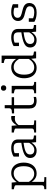

<svg xmlns="http://www.w3.org/2000/svg" viewBox="1570 -2384 1036 4217"><g transform="rotate(-90 2088.5 -275.0)"><path d="M307 223H42V180H45Q71 180 89.5 175.5Q108 171 118 158.5Q128 146 128 124V-443Q128 -458 119.5 -465.5Q111 -473 93.5 -478Q76 -483 50 -488L40 -490V-537H188L200 -408L203 -401V170Q203 173 215.5 175.5Q228 178 246.5 179Q265 180 281 180H307ZM385 11Q341 11 305.5 -4.5Q270 -20 241 -49.5Q212 -79 187 -122L191 -180Q216 -136 244 -105.5Q272 -75 305.5 -58.5Q339 -42 380 -42Q421 -42 452.5 -57.5Q484 -73 505 -102Q526 -131 536.5 -173.5Q547 -216 547 -271Q547 -324 537.5 -365.5Q528 -407 508.5 -435.5Q489 -464 459 -478.5Q429 -493 388 -493Q346 -493 311.5 -477Q277 -461 247.5 -430.5Q218 -400 190 -355L188 -411Q216 -455 246.5 -485Q277 -515 314 -531Q351 -547 396 -547Q469 -547 520.5 -512Q572 -477 599 -415.5Q626 -354 626 -271Q626 -189 597.5 -125Q569 -61 515 -25Q461 11 385 11Z M1076 -327V-279Q1012 -270 965 -260Q918 -250 887 -237.5Q856 -225 838 -209.5Q820 -194 812.5 -174.5Q805 -155 805 -131Q805 -101 816.5 -81Q828 -61 850.5 -50.5Q873 -40 905 -40Q941 -40 970.5 -56Q1000 -72 1025.5 -102.5Q1051 -133 1074 -176L1075 -120Q1054 -81 1027 -51.5Q1000 -22 966 -5.5Q932 11 889 11Q841 11 804.5 -5.5Q768 -22 747.5 -53.5Q727 -85 727 -131Q727 -173 746 -204Q765 -235 806.5 -257.5Q848 -280 914 -297Q980 -314 1076 -327ZM1075 0 1064 -117 1061 -122V-386Q1061 -426 1049.5 -450Q1038 -474 1012.5 -484Q987 -494 945 -494Q887 -494 849 -478.5Q811 -463 791 -444Q789 -451 792 -459Q795 -467 801 -473.5Q807 -480 815.5 -484.5Q824 -489 834 -490V-377H758V-494Q772 -505 799 -517Q826 -529 863.5 -538Q901 -547 947 -547Q988 -547 1022 -539Q1056 -531 1081.5 -513.5Q1107 -496 1121 -468Q1135 -440 1135 -398V-88Q1135 -74 1145 -66Q1155 -58 1173 -54.5Q1191 -51 1217 -48L1222 -47V0Z M1650 -543V-462Q1642 -464 1632.5 -465Q1623 -466 1613 -466.5Q1603 -467 1594 -467Q1567 -467 1545.5 -461Q1524 -455 1505.5 -442.5Q1487 -430 1470 -410.5Q1453 -391 1435 -364V-407Q1460 -453 1486.5 -484Q1513 -515 1543.5 -531.5Q1574 -548 1612 -548Q1624 -548 1635 -546.5Q1646 -545 1650 -543ZM1287 0V-43H1290Q1329 -43 1352 -54Q1375 -65 1375 -99V-443Q1375 -458 1366.5 -465.5Q1358 -473 1340.5 -478Q1323 -483 1297 -488L1287 -490V-537H1435L1446 -406L1450 -410V-65Q1450 -56 1463.5 -51Q1477 -46 1496 -44.5Q1515 -43 1531 -43H1553V0Z M1707 -484V-532H1718Q1751 -532 1773.5 -536.5Q1796 -541 1808 -555Q1820 -569 1820 -597L1872 -537H2062V-484ZM1888 -152Q1888 -111 1900.5 -87.5Q1913 -64 1936.5 -54.5Q1960 -45 1992 -45Q2017 -45 2038.5 -48.5Q2060 -52 2068 -54V-2Q2058 1 2043.5 4Q2029 7 2013 9Q1997 11 1981 11Q1937 11 1898.5 -2.5Q1860 -16 1837 -51.5Q1814 -87 1814 -152V-522L1820 -530V-690H1888Z M2264 -656Q2239 -656 2222 -670.5Q2205 -685 2205 -715Q2205 -744 2221.5 -758.5Q2238 -773 2264 -773Q2290 -773 2307 -758.5Q2324 -744 2324 -715Q2324 -685 2307 -670.5Q2290 -656 2264 -656ZM2311 -537V-96Q2311 -64 2333.5 -53.5Q2356 -43 2395 -43H2398V0H2149V-43H2152Q2191 -43 2214 -53.5Q2237 -64 2237 -96V-443Q2237 -465 2217.5 -472.5Q2198 -480 2159 -488L2148 -490V-537Z M2977 -88Q2977 -66 2999.5 -59Q3022 -52 3059 -48L3065 -47V0H2917L2905 -123L2903 -125V-664Q2903 -679 2894.5 -686.5Q2886 -694 2868.5 -699Q2851 -704 2825 -709L2814 -711V-758H2977ZM2721 -547Q2765 -547 2800.5 -531.5Q2836 -516 2865 -486.5Q2894 -457 2918 -414L2914 -355Q2891 -400 2863 -430.5Q2835 -461 2801.5 -477Q2768 -493 2726 -493Q2685 -493 2653.5 -478Q2622 -463 2601 -433.5Q2580 -404 2569 -361.5Q2558 -319 2558 -264Q2558 -211 2567.5 -170Q2577 -129 2596.5 -100.5Q2616 -72 2646.5 -57Q2677 -42 2718 -42Q2760 -42 2794.5 -58Q2829 -74 2858.5 -104.5Q2888 -135 2915 -180L2918 -124Q2890 -82 2859 -51Q2828 -20 2791.5 -4.5Q2755 11 2710 11Q2636 11 2584.5 -23.5Q2533 -58 2506 -120Q2479 -182 2479 -264Q2479 -347 2508 -410.5Q2537 -474 2591.5 -510.5Q2646 -547 2721 -547Z M3503 -327V-279Q3439 -270 3392 -260Q3345 -250 3314 -237.5Q3283 -225 3265 -209.5Q3247 -194 3239.5 -174.5Q3232 -155 3232 -131Q3232 -101 3243.5 -81Q3255 -61 3277.5 -50.5Q3300 -40 3332 -40Q3368 -40 3397.5 -56Q3427 -72 3452.5 -102.5Q3478 -133 3501 -176L3502 -120Q3481 -81 3454 -51.5Q3427 -22 3393 -5.5Q3359 11 3316 11Q3268 11 3231.5 -5.5Q3195 -22 3174.5 -53.5Q3154 -85 3154 -131Q3154 -173 3173 -204Q3192 -235 3233.5 -257.5Q3275 -280 3341 -297Q3407 -314 3503 -327ZM3502 0 3491 -117 3488 -122V-386Q3488 -426 3476.5 -450Q3465 -474 3439.5 -484Q3414 -494 3372 -494Q3314 -494 3276 -478.5Q3238 -463 3218 -444Q3216 -451 3219 -459Q3222 -467 3228 -473.5Q3234 -480 3242.5 -484.5Q3251 -489 3261 -490V-377H3185V-494Q3199 -505 3226 -517Q3253 -529 3290.5 -538Q3328 -547 3374 -547Q3415 -547 3449 -539Q3483 -531 3508.5 -513.5Q3534 -496 3548 -468Q3562 -440 3562 -398V-88Q3562 -74 3572 -66Q3582 -58 3600 -54.5Q3618 -51 3644 -48L3649 -47V0Z M4060 -140Q4060 -166 4048 -183.5Q4036 -201 4015 -211.5Q3994 -222 3968 -229.5Q3942 -237 3914 -244Q3881 -251 3849.5 -261Q3818 -271 3792.5 -288Q3767 -305 3751.5 -331.5Q3736 -358 3736 -398Q3736 -443 3759 -476.5Q3782 -510 3825 -528.5Q3868 -547 3929 -547Q3975 -547 4010 -541Q4045 -535 4069 -526.5Q4093 -518 4105 -511V-394H4028V-493Q4036 -493 4042.5 -490Q4049 -487 4053 -482Q4057 -477 4059.5 -470Q4062 -463 4062 -453Q4049 -467 4029 -476Q4009 -485 3984 -490Q3959 -495 3929 -495Q3866 -495 3836 -471Q3806 -447 3806 -407Q3806 -381 3818 -363.5Q3830 -346 3850.5 -336Q3871 -326 3898 -318.5Q3925 -311 3955 -304Q3986 -296 4018 -286Q4050 -276 4075.5 -259Q4101 -242 4116.5 -215Q4132 -188 4132 -147Q4132 -102 4108.5 -66Q4085 -30 4039 -9.5Q3993 11 3925 11Q3879 11 3840 4.5Q3801 -2 3771 -13.5Q3741 -25 3719 -38V-161H3797V-29Q3784 -36 3776.5 -43Q3769 -50 3766 -57.5Q3763 -65 3763 -73Q3763 -81 3764 -88Q3781 -74 3805 -63.5Q3829 -53 3859.5 -47Q3890 -41 3925 -41Q3970 -41 3999.5 -52Q4029 -63 4044.5 -85Q4060 -107 4060 -140Z"/></g></svg>

Font: Roboto Serif 20pt Light
Style: Regular
Weight: 300
Version: Version 1.008